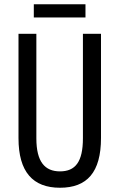

<svg xmlns="http://www.w3.org/2000/svg" viewBox="-20 -873 562 903"><path d="M382 -853H139V-791H382ZM455 -224V-714H370V-223C370 -111 334 -67 262 -67C191 -67 151 -112 151 -222V-714H67V-223C67 -64 135 10 262 10C389 10 455 -62 455 -224Z"/></svg>

Font: Noto Sans Gurmukhi UI ExtraCondensed
Style: Regular
Weight: 400
Width: 2
Designer: Jelle Bosma - Monotype Design Team
Foundry: Monotype Imaging Inc.
Version: Version 2.004